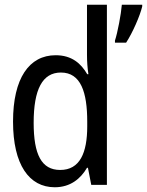

<svg xmlns="http://www.w3.org/2000/svg" viewBox="-20 -780 620 810"><path d="M211 10C277 10 320 -26 347 -72H351L365 0H431V-760H347V-548C347 -520 349 -493 353 -467H348C322 -512 283 -547 215 -547C103 -547 35 -450 35 -267C35 -85 103 10 211 10ZM465 -609V-600H512C539 -641 571 -714 580 -753V-760H494C491 -721 476 -642 465 -609ZM234 -63C155 -63 122 -128 122 -262C122 -403 159 -474 237 -474C321 -474 348 -391 348 -267V-247C348 -135 317 -63 234 -63Z"/></svg>

Font: Noto Sans Mono Condensed
Style: Regular
Weight: 400
Width: 3
Designer: Monotype Design Team
Foundry: Monotype Imaging Inc.
Version: Version 2.014